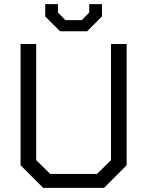

<svg xmlns="http://www.w3.org/2000/svg" viewBox="-20 -914 716 934"><path d="M80 -110V-700H156V-135L224 -68H452L520 -135V-700H596V-110L486 0H190ZM200 -834V-894H262V-853L298 -816H378L414 -853V-894H476V-834L404 -762H272Z"/></svg>

Font: Chakra Petch
Style: Regular
Weight: 400
Designer: Katatrad Aksorn Co.,Ltd.
Foundry: Cadson Demak Co.,Ltd.
Version: Version 1.000; ttfautohint (v1.6)